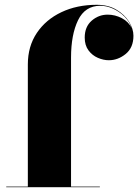

<svg xmlns="http://www.w3.org/2000/svg" viewBox="-20 -780 576 800"><path d="M6 -2.5H96V-511.5Q96 -587 133.5 -642.8Q171 -698.5 235.8 -729.2Q300.5 -760 383 -760Q431 -760 465.2 -739.5Q499.5 -719 517.8 -689.2Q536 -659.5 536 -631Q536 -581.5 503.8 -555.2Q471.5 -529 433.5 -529Q411 -529 387.8 -539Q364.5 -549 348.8 -570Q333 -591 333 -623.5Q333 -668.5 362 -693.8Q391 -719 428.5 -719Q459.5 -719 487.8 -704.2Q516 -689.5 528.5 -663Q519.5 -690 498.5 -711Q477.5 -732 450.8 -744Q424 -756 398 -756Q334.5 -756 305.2 -695.8Q276 -635.5 276 -540V-2.5H396V0H6Z"/></svg>

Font: Bodoni* 72pt Fatface
Style: Regular
Weight: 900
Version: Version 2.3